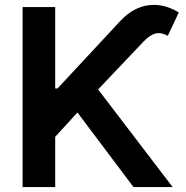

<svg xmlns="http://www.w3.org/2000/svg" viewBox="-20 -756 750 776"><path d="M71.3 0V-727.5H203.1V-398.4H212.4L467.8 -672.9Q519.5 -727.1 580.8 -734.9Q642.1 -742.7 702.6 -705.6L658.2 -611.3Q630.4 -626.5 607.7 -620.4Q585 -614.3 559.6 -587.4L376.5 -394.5L677.7 0H519.5L293 -301.3L203.1 -203.1V0Z"/></svg>

Font: Inter Semi Bold
Style: Regular
Weight: 600
Designer: Rasmus Andersson
Foundry: rsms
Version: Version 4.000;git-e0f93cc